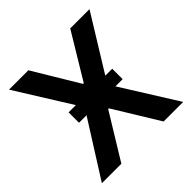

<svg xmlns="http://www.w3.org/2000/svg" viewBox="-184 -893 1059 1059"><g transform="rotate(-45 345.0 -363.5)"><path d="M342 -460.9H347.7L508.5 -727.3H658.7L460.9 -406.2H514.9V-324.9H458.8L662.3 0H509.6L347.7 -264.6H342L180 0H28.1L233.3 -324.9H174.7V-406.2H231.2L30.9 -727.3H181.8Z"/></g></svg>

Font: Interop SemBd
Style: Regular
Weight: 600
Designer: Rasmus Andersson, Google, Jang Haemin
Foundry: jhaemin
Version: Version 1.008